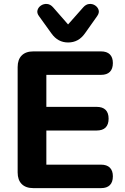

<svg xmlns="http://www.w3.org/2000/svg" viewBox="-20 -970 645 990"><path d="M152 0Q113 0 92 -21Q71 -42 71 -81V-624Q71 -663 92 -684Q113 -705 152 -705H501Q531 -705 546.5 -689.5Q562 -674 562 -645Q562 -615 546.5 -599.5Q531 -584 501 -584H219V-419H478Q509 -419 524.5 -403.5Q540 -388 540 -358Q540 -328 524.5 -312.5Q509 -297 478 -297H219V-121H501Q531 -121 546.5 -105.5Q562 -90 562 -61Q562 -31 546.5 -15.5Q531 0 501 0ZM331 -751Q305 -751 283.5 -762.5Q262 -774 245 -798L181 -887Q169 -903 173.5 -918Q178 -933 192 -942Q206 -951 223 -949.5Q240 -948 254 -932L331 -844L409 -932Q423 -948 440 -949.5Q457 -951 470.5 -942Q484 -933 488.5 -918.5Q493 -904 481 -887L418 -798Q401 -774 379.5 -762.5Q358 -751 331 -751Z"/></svg>

Font: Nunito ExtraLight ExtraBold
Style: Regular
Weight: 800
Version: Version 3.602